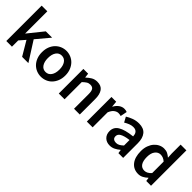

<svg xmlns="http://www.w3.org/2000/svg" viewBox="162 -1702 2710 2710"><g transform="rotate(45 1517.5 -347.0)"><path d="M73 0V-706H186V-265H189L371 -491H497L329 -291L514 0H389L263 -213L186 -125V0Z M773 12Q727 12 685 -5Q643 -22 610.5 -55Q578 -88 559 -136Q540 -184 540 -245Q540 -306 559 -354Q578 -402 610.5 -435Q643 -468 685 -485.5Q727 -503 773 -503Q819 -503 861.5 -485.5Q904 -468 936 -435Q968 -402 987.5 -354Q1007 -306 1007 -245Q1007 -184 987.5 -136Q968 -88 936 -55Q904 -22 861.5 -5Q819 12 773 12ZM773 -82Q827 -82 858 -126.5Q889 -171 889 -245Q889 -320 858 -364.5Q827 -409 773 -409Q719 -409 688.5 -364.5Q658 -320 658 -245Q658 -171 688.5 -126.5Q719 -82 773 -82Z M1121 0V-491H1216L1224 -425H1228Q1261 -457 1299.5 -480Q1338 -503 1389 -503Q1468 -503 1504 -452.5Q1540 -402 1540 -308V0H1425V-293Q1425 -354 1407 -379Q1389 -404 1348 -404Q1316 -404 1291.5 -388.5Q1267 -373 1236 -343V0Z M1681 0V-491H1776L1784 -404H1788Q1814 -452 1851 -477.5Q1888 -503 1927 -503Q1962 -503 1983 -493L1963 -393Q1950 -397 1939 -399Q1928 -401 1912 -401Q1883 -401 1851 -378.5Q1819 -356 1796 -300V0Z M2147 12Q2082 12 2042 -27.5Q2002 -67 2002 -132Q2002 -171 2018.5 -201.5Q2035 -232 2070.5 -254Q2106 -276 2160.5 -291Q2215 -306 2291 -314Q2290 -333 2285.5 -350.5Q2281 -368 2270.5 -381.5Q2260 -395 2243 -402.5Q2226 -410 2201 -410Q2165 -410 2130.5 -396Q2096 -382 2063 -362L2021 -439Q2062 -465 2113 -484Q2164 -503 2223 -503Q2315 -503 2360.5 -448.5Q2406 -394 2406 -291V0H2311L2303 -54H2299Q2266 -26 2228.5 -7Q2191 12 2147 12ZM2184 -78Q2214 -78 2238.5 -92Q2263 -106 2291 -132V-242Q2241 -236 2207 -226Q2173 -216 2152 -203.5Q2131 -191 2122 -175Q2113 -159 2113 -141Q2113 -108 2133 -93Q2153 -78 2184 -78Z M2716 12Q2623 12 2568.5 -55.5Q2514 -123 2514 -245Q2514 -305 2531.5 -353Q2549 -401 2578 -434Q2607 -467 2644.5 -485Q2682 -503 2722 -503Q2764 -503 2793 -488.5Q2822 -474 2851 -449L2847 -528V-706H2962V0H2867L2859 -53H2855Q2828 -26 2792 -7Q2756 12 2716 12ZM2744 -83Q2799 -83 2847 -138V-367Q2821 -390 2796.5 -399Q2772 -408 2747 -408Q2699 -408 2666 -366Q2633 -324 2633 -246Q2633 -166 2661.5 -124.5Q2690 -83 2744 -83Z"/></g></svg>

Font: Processing Sans Pro Semibold
Style: Regular
Weight: 600
Designer: Paul D. Hunt
Foundry: Adobe Systems Incorporated
Version: Version 2.020;PS 2.000;hotconv 1.0.86;makeotf.lib2.5.63406